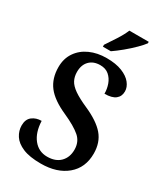

<svg xmlns="http://www.w3.org/2000/svg" viewBox="-227 -1027 982 1133"><g transform="rotate(30 263.5 -460.5)"><path d="M246 10Q169 10 123 -9.5Q77 -29 56.5 -61Q36 -93 36 -129Q36 -171 62 -191Q88 -211 125 -211Q128 -134 164 -89Q200 -44 258 -44Q315 -44 346.5 -76Q378 -108 378 -160Q378 -214 340.5 -246.5Q303 -279 225 -314Q132 -355 92 -407Q52 -459 52 -536Q52 -594 81 -636.5Q110 -679 160 -701.5Q210 -724 273 -724Q336 -724 378.5 -707Q421 -690 442.5 -663Q464 -636 464 -607Q464 -573 440 -554Q416 -535 366 -535Q366 -568 355 -598.5Q344 -629 321 -649Q298 -669 261 -669Q215 -669 188 -641.5Q161 -614 161 -566Q161 -534 174 -509Q187 -484 220 -461Q253 -438 312 -412Q403 -372 445.5 -322.5Q488 -273 488 -197Q488 -101 422 -45.5Q356 10 246 10ZM219 -784Q240 -815 266.5 -856Q293 -897 307 -931H439V-921Q427 -904 398.5 -875.5Q370 -847 335.5 -818.5Q301 -790 273 -771H219Z"/></g></svg>

Font: Noto Serif Georgian SemiCondensed SemiBold
Style: Regular
Weight: 600
Width: 4
Designer: Monotype Design Team, Akaki Razmadze
Foundry: Google LLC
Version: Version 2.003; ttfautohint (v1.8.4.7-5d5b)